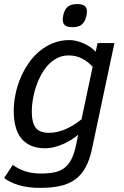

<svg xmlns="http://www.w3.org/2000/svg" viewBox="-23 -722 605 935"><path d="M424.8 3.9Q413.6 56.6 394 92.5Q374.5 128.4 344.5 150.9Q314.5 173.3 272.2 183.1Q230 192.9 173.8 192.9Q111.3 192.9 67.9 179.4Q24.4 166 -2.9 145L39.1 81.1Q66.4 100.6 99.1 111.8Q131.8 123 176.8 123Q215.3 123 243.4 116.9Q271.5 110.8 291.5 95.2Q311.5 79.6 325 53Q338.4 26.4 347.2 -15.1L357.9 -65.9Q340.8 -51.8 321.3 -39.8Q301.8 -27.8 281 -19Q260.3 -10.3 239.3 -5.1Q218.3 0 198.2 0Q155.8 0 126.2 -13.4Q96.7 -26.9 78.4 -51Q60.1 -75.2 52 -108.6Q43.9 -142.1 43.9 -182.1Q43.9 -219.7 51.8 -259.8Q59.6 -299.8 75.2 -338.1Q90.8 -376.5 113.8 -410.6Q136.7 -444.8 167 -470.7Q197.3 -496.6 234.4 -511.7Q271.5 -526.9 315.9 -526.9Q331.1 -526.9 348.1 -522.9Q365.2 -519 382.1 -511.7Q398.9 -504.4 414.8 -493.9Q430.7 -483.4 442.9 -470.2L452.1 -512.2H534.2ZM428.2 -397Q403.8 -423.3 375 -437.7Q346.2 -452.1 311 -452.1Q280.8 -452.1 255.6 -439.2Q230.5 -426.3 210.7 -404.8Q190.9 -383.3 176 -355.2Q161.1 -327.1 151.4 -296.9Q141.6 -266.6 136.7 -236.3Q131.8 -206.1 131.8 -180.2Q131.8 -125 150.9 -100.1Q169.9 -75.2 214.8 -75.2Q237.3 -75.2 258.5 -80.3Q279.8 -85.4 299.8 -94.5Q319.8 -103.5 338.4 -115.5Q356.9 -127.4 374 -141.1ZM400.4 -666Q400.4 -661.1 399.4 -654.8Q398.4 -648.4 397 -642.1Q395.5 -635.7 393.6 -630.1Q391.6 -624.5 389.6 -621.1Q379.9 -603 365.7 -596.4Q351.6 -589.8 329.6 -589.8Q302.2 -589.8 292.5 -599.6Q282.7 -609.4 282.7 -626Q282.7 -635.7 284.9 -647Q287.1 -658.2 291.5 -668Q299.3 -685.1 313.5 -693.6Q327.6 -702.1 352.5 -702.1Q378.9 -702.1 389.6 -693.1Q400.4 -684.1 400.4 -666Z"/></svg>

Font: Lorenzo Sans
Style: Italic
Weight: 400
Italic angle: -12°
Foundry: Intel Corporation
Version: Version 1.00; ttfautohint (v1.5)